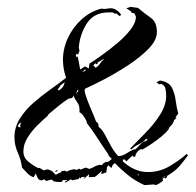

<svg xmlns="http://www.w3.org/2000/svg" viewBox="-20 -510 571 558"><path d="M400 28Q375 17 353.5 0Q332 -17 314 -36L307 -30L305 -23H302L295 -30L291 -24L289 -9L274 -4L276 -14Q272 -9 267 -5Q262 -1 256 4L238 5L239 -4L223 11V10L227 4L216 5L214 9L211 5L209 10L190 14L186 11L170 21L169 17L175 16V14L164 13L158 19H152Q148 19 144 18.5Q140 18 136 17L132 13L128 12L115 16L108 11L102 14H99Q93 14 89 6Q85 -2 84 -6L78 5Q69 3 59.5 -6.5Q50 -16 44 -23Q41 -46 31.5 -67Q22 -88 22 -111Q22 -140 37.5 -165Q53 -190 77 -211Q101 -232 126.5 -250Q152 -268 172 -284Q163 -310 163 -336Q163 -369 177.5 -400Q192 -431 217.5 -454Q243 -477 275 -485L282 -484Q287 -484 292 -485Q297 -486 302 -486Q311 -486 319.5 -480Q328 -474 332 -467L328 -463L318 -471L314 -470L307 -474H296Q253 -474 232.5 -442Q212 -410 209 -372L211 -362L207 -352L202 -353L200 -350L203 -343L206 -346L213 -308L227 -317L238 -311L240 -325Q254 -334 276.5 -350Q299 -366 321.5 -385Q344 -404 359.5 -424Q375 -444 375 -462L370 -472H364Q361 -477 356.5 -480Q352 -483 347 -486L360 -490L381 -487Q400 -471 418 -458.5Q436 -446 436 -417Q436 -393 411.5 -368Q387 -343 351 -319.5Q315 -296 281 -278.5Q247 -261 227 -252L226 -248Q226 -240 233 -221.5Q240 -203 248 -184.5Q256 -166 259 -157L265 -152L267 -141Q277 -134 285.5 -117.5Q294 -101 303.5 -84Q313 -67 324 -56Q337 -57 348 -64.5Q359 -72 370 -76L372 -75Q380 -81 387 -89.5Q394 -98 404 -100L409 -105L405 -107Q397 -97 384 -91Q371 -85 362 -76L358 -78Q376 -97 401 -122Q426 -147 444.5 -175.5Q463 -204 463 -232Q463 -241 461 -251.5Q459 -262 449 -266L442 -265L435 -271L445 -276Q471 -272 479.5 -255.5Q488 -239 490.5 -218.5Q493 -198 498 -180L490 -169L493 -167L486 -161Q484 -150 472 -140Q472 -135 462 -125Q452 -115 438 -104.5Q424 -94 411.5 -86Q399 -78 393 -75L391 -77Q376 -71 373 -55L368 -54L365 -58Q361 -54 356.5 -50Q352 -46 348 -41L341 -47L337 -46V-41Q352 -27 370.5 -18.5Q389 -10 410 -10Q443 -10 471 -26Q499 -42 523 -63L526 -58Q512 -39 500 -25.5Q488 -12 466 1L465 5L460 9L458 6L452 10L454 15Q445 23 433 28L427 26ZM258 -313Q266 -318 271 -325.5Q276 -333 283 -339H282L263 -328L264 -325L262 -323L257 -326L251 -320ZM219 -301 228 -304 229 -308H227ZM150 -247Q165 -254 168 -271L157 -263L148 -250ZM201 -237 208 -246 207 -250Q205 -248 203.5 -244Q202 -240 201 -237ZM142 -2Q146 -4 149.5 -6Q153 -8 157 -9L160 -14L161 -13L170 -14L173 -11Q179 -14 185 -16Q191 -18 198 -18L202 -16L211 -20L214 -17L229 -23L240 -19Q248 -22 255 -26Q262 -30 270 -31L276 -30Q282 -40 295 -40L305 -48L296 -57L295 -61Q279 -84 264 -107.5Q249 -131 232 -153V-157Q228 -165 223 -172.5Q218 -180 211 -184V-192Q211 -204 204 -213.5Q197 -223 193 -233Q193 -224 183 -224Q179 -224 165.5 -214Q152 -204 139 -193Q126 -182 121 -178L118 -173Q104 -161 87.5 -144.5Q71 -128 59.5 -109Q48 -90 48 -70Q48 -52 62 -40.5Q76 -29 90 -22H95L107 -15L119 -18L131 -13ZM39 -139V-148L42 -154L36 -151L31 -143ZM139 -10 145 -16 148 -13ZM383 0 384 -2 380 -4V-2ZM449 6Q458 6 462 0Q456 5 449 6Z"/></svg>

Font: Kolker Brush
Style: Regular
Weight: 400
Designer: Robert E. Leuschke
Foundry: Robert E. Leuschke
Version: Version 1.010; ttfautohint (v1.8.3)